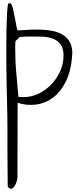

<svg xmlns="http://www.w3.org/2000/svg" viewBox="-20 -660 494 1176"><path d="M27.3 481.4Q27.3 467.8 26.9 439Q26.4 410.2 26.4 374Q26.4 337.9 25.9 297.9Q25.4 257.8 25.4 221.7V114.3Q25.4 85.9 24.9 45.4Q24.4 4.9 22.9 -43.5Q21.5 -91.8 20.5 -146Q19.5 -200.2 19 -255.9Q18.6 -311.5 18.6 -367.2Q18.6 -422.9 19.5 -472.7Q20.5 -522.5 22.5 -564.9Q24.4 -607.4 29.3 -638.7Q30.3 -638.7 35.6 -639.2Q41 -639.6 43 -639.6Q47.9 -639.6 52.2 -628.9Q56.6 -618.2 60.5 -601.1Q64.5 -584 68.4 -564.5Q72.3 -544.9 75.7 -526.4Q79.1 -507.8 82 -493.2Q85 -478.5 87.9 -473.6Q118.2 -475.6 154.8 -477.5Q191.4 -479.5 229 -478.5Q266.6 -477.5 301.3 -470.7Q335.9 -463.9 363.3 -447.8Q390.6 -431.6 406.7 -403.8Q422.9 -376 422.9 -333Q418 -236.3 387.2 -169.4Q356.4 -102.5 309.1 -65.4Q261.7 -28.3 203.6 -20Q145.5 -11.7 87.9 -30.3L86.9 427.7Q86.9 430.7 84.5 441.9Q82 453.1 77.1 464.8Q72.3 476.6 64.5 486.3Q56.6 496.1 47.9 496.1Q34.2 496.1 27.3 481.4ZM73.2 -358.4Q73.2 -328.1 74.7 -290.5Q76.2 -252.9 79.6 -214.4Q83 -175.8 86.4 -138.2Q89.8 -100.6 92.8 -66.4H100.6Q104.5 -66.4 110.4 -65.9Q116.2 -65.4 120.1 -65.4H127Q171.9 -65.4 215.3 -85.9Q258.8 -106.4 293 -141.6Q327.1 -176.8 348.1 -222.7Q369.1 -268.6 369.1 -320.3Q369.1 -364.3 350.6 -388.7Q332 -413.1 302.2 -423.8Q272.5 -434.6 235.4 -435.5Q198.2 -436.5 162.1 -436.5Q155.3 -436.5 145.5 -436Q135.7 -435.5 126.5 -435.1Q117.2 -434.6 109.4 -434.1Q101.6 -433.6 100.6 -433.6L74.2 -407.2V-400.4Q74.2 -394.5 73.7 -387.2Q73.2 -379.9 73.2 -371.1Z"/></svg>

Font: The Girl Next Door
Style: Regular
Weight: 400
Designer: Kimberly Geswein
Foundry: Kimberly Geswein
Version: Version 1.002 2010